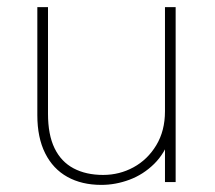

<svg xmlns="http://www.w3.org/2000/svg" viewBox="-20 -512 604 540"><path d="M474 -492V0H444V-124L459 -127Q444 -81 413.5 -51Q383 -21 344 -6.5Q305 8 265 8Q210 8 169.5 -14.5Q129 -37 107 -81Q85 -125 85 -188V-492H115V-192Q115 -133 133.5 -95Q152 -57 187 -38.5Q222 -20 270 -20Q316 -20 355.5 -41.5Q395 -63 419.5 -103.5Q444 -144 444 -199V-492Z"/></svg>

Font: Fustat ExtraLight
Style: Regular
Weight: 250
Designer: Mohamed Gaber, Khaled Hosny, Laura Garcia Mut
Foundry: Kief Type Foundry, Alif Type Foundry, Hard Type Foundry
Version: Version 1.007